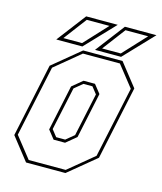

<svg xmlns="http://www.w3.org/2000/svg" viewBox="-105 -766 712 843"><g transform="rotate(15 251.0 -344.0)"><path d="M93 0 12 -103 83 -437 208 -540H387L468 -437L397 -103L272 0ZM101.5 -13.5H269.5L384.5 -108.5L453.5 -431.5L378.5 -526.5H210.5L95.5 -431.5L26.5 -108.5ZM184 -128 153.5 -166.5 197.5 -373.5 244 -412H296L326.5 -373.5L282.5 -166.5L236 -128ZM192 -141.5H233L270 -172L312 -368L288 -398.5H247L210 -368L168 -172ZM257.5 -556 358 -688H501.5L376 -556ZM81.5 -556 182 -688H325.5L200 -556ZM110 -570H195L291.5 -674H188.5ZM286 -570H371L467.5 -674H364.5Z"/></g></svg>

Font: Tourney Condensed Thin
Style: Italic
Weight: 100
Width: 3
Italic angle: -12°
Designer: Tyler Finck
Foundry: Etcetera Type Co
Version: Version 1.010; ttfautohint (v1.8.3)